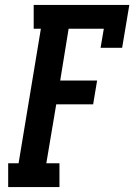

<svg xmlns="http://www.w3.org/2000/svg" viewBox="-20 -755 542 775"><path d="M13 0V-96H55L145 -639H116V-735H502L473 -562H386L399 -639H257L223 -430H372L356 -334H207L167 -96H220V0Z"/></svg>

Font: Iosevka Curly Slab Oblique
Style: Bold
Weight: 700
Italic angle: -9°
Monospace: yes
Designer: Belleve Invis
Foundry: Belleve Invis
Version: Version 11.1.0; ttfautohint (v1.8.3)